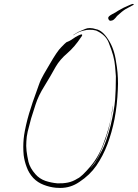

<svg xmlns="http://www.w3.org/2000/svg" viewBox="-20 -971 701 978"><path d="M364.3 -782.2Q396.5 -800.8 398.4 -793.9Q399.4 -788.1 392.6 -781.2Q360.4 -732.4 323.2 -700.2Q285.2 -668 263.7 -630.9Q236.3 -581.1 206.1 -532.2Q175.8 -484.4 161.1 -438.5Q143.6 -384.8 138.7 -368.2Q133.8 -351.6 121.1 -300.8Q115.2 -274.4 114.3 -252Q112.3 -228.5 115.2 -202.1Q118.2 -177.7 125 -146.5Q132.8 -115.2 160.2 -84Q180.7 -60.5 210.9 -49.8Q240.2 -40 272.5 -37.1Q299.8 -36.1 325.2 -41Q350.6 -45.9 375 -61.5Q395.5 -70.3 440.4 -123Q485.4 -175.8 509.8 -248Q536.1 -317.4 545.9 -376Q554.7 -433.6 554.7 -433.6Q555.7 -433.6 551.8 -404.3Q546.9 -375 539.1 -337.9Q535.2 -317.4 529.3 -297.9Q523.4 -277.3 517.6 -260.7Q483.4 -168.9 461.9 -142.6Q440.4 -115.2 442.4 -114.3Q442.4 -115.2 445.3 -119.1Q449.2 -123 463.9 -141.6Q476.6 -161.1 499 -204.1Q521.5 -247.1 543 -330.1Q562.5 -412.1 566.4 -462.9Q570.3 -512.7 570.3 -582Q568.4 -605.5 566.4 -630.9Q564.5 -657.2 556.6 -687.5Q548.8 -715.8 533.2 -754.9Q517.6 -793.9 469.7 -815.4Q452.1 -820.3 435.5 -819.3Q419.9 -819.3 407.2 -815.4Q381.8 -809.6 367.2 -799.8Q352.5 -790 352.5 -792Q352.5 -792 358.4 -795.9Q364.3 -799.8 377 -807.6Q389.6 -813.5 413.1 -823.2Q423.8 -828.1 437.5 -828.1Q452.1 -828.1 469.7 -822.3Q502 -816.4 532.2 -768.6Q562.5 -721.7 571.3 -655.3Q581.1 -602.5 581.1 -544.9Q581.1 -529.3 580.1 -513.7Q577.1 -437.5 563.5 -365.2Q549.8 -295.9 527.3 -236.3Q504.9 -176.8 470.7 -127Q437.5 -79.1 383.8 -43.9Q339.8 -13.7 287.1 -13.7Q276.4 -13.7 264.6 -14.6Q233.4 -17.6 203.1 -29.3Q171.9 -41 149.4 -64.5Q127 -88.9 116.2 -119.1Q104.5 -149.4 100.6 -180.7Q98.6 -201.2 98.6 -222.7Q98.6 -263.7 106.4 -303.7Q118.2 -365.2 137.7 -422.9Q146.5 -452.1 157.2 -480.5Q167 -509.8 177.7 -538.1Q187.5 -566.4 203.1 -592.8Q218.8 -619.1 233.4 -644.5Q271.5 -710.9 292 -730.5Q311.5 -751 318.4 -755.9Q327.1 -759.8 332 -761.7Q337.9 -763.7 364.3 -782.2Q364.3 -782.2 349.6 -753.9Q335 -725.6 325.2 -706.1Q325.2 -706.1 364.3 -782.2ZM531.2 -877.9Q531.2 -878.9 531.2 -879.9Q531.2 -887.7 550.8 -898.4Q572.3 -909.2 581.1 -916Q593.8 -923.8 609.4 -931.6Q624 -938.5 637.7 -944.3Q652.3 -951.2 657.2 -951.2Q659.2 -951.2 660.2 -950.2Q661.1 -949.2 661.1 -948.2Q661.1 -946.3 658.2 -945.3Q637.7 -934.6 620.1 -924.8Q602.5 -914.1 576.2 -889.6Q574.2 -887.7 568.4 -879.9Q562.5 -873 559.6 -871.1Q553.7 -866.2 543.9 -865.2Q543.9 -865.2 543 -865.2Q534.2 -865.2 531.2 -877.9Z"/></svg>

Font: Margalida Font
Style: Regular
Weight: 400
Designer: Mateu Riera. mateurierasureda@hotmail.com
Version: Version 1.0